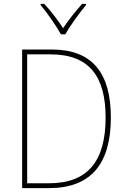

<svg xmlns="http://www.w3.org/2000/svg" viewBox="-20 -969 651 989"><path d="M294 -792H316C341 -836 388 -901 423 -943V-949H403C367 -909 332 -864 305 -824C279 -864 241 -914 208 -949H189V-943C221 -906 269 -837 294 -792ZM551 -364C551 -593 455 -714 247 -714H94V0H232C449 0 551 -125 551 -364ZM524 -363C524 -138 431 -25 233 -25H120V-689H240C442 -689 524 -573 524 -363Z"/></svg>

Font: Noto Sans Georgian SemiCondensed Thin
Style: Regular
Weight: 100
Width: 4
Designer: Monotype Design Team, Akaki Razmadze
Foundry: Google LLC
Version: Version 2.005